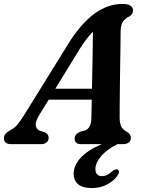

<svg xmlns="http://www.w3.org/2000/svg" viewBox="-45 -732 736 975"><path d="M154.5 -148.5Q134.5 -115.5 136.8 -95.2Q139 -75 157.5 -68L181.5 -61Q202 -51 202 -33Q202 -17.5 191.5 -8.8Q181 0 163 0H12Q-25 0 -25 -29.5Q-25 -42 -17.5 -51.8Q-10 -61.5 11 -73Q28 -80 46.2 -102.8Q64.5 -125.5 83 -156.5L307 -518Q370.5 -617 437.5 -664.5Q504.5 -712 575.5 -712Q605.5 -712 618 -702.8Q630.5 -693.5 630.5 -679Q630.5 -659 610 -647.5Q590.5 -638.5 579.2 -622Q568 -605.5 567.5 -573.5Q567.5 -544 566.8 -497.5Q566 -451 565.2 -397.2Q564.5 -343.5 563.8 -291Q563 -238.5 562.8 -196.5Q562.5 -154.5 562.5 -132.5Q563.5 -103.5 570.8 -89Q578 -74.5 602 -61Q619.5 -50 619.5 -32Q619.5 -18 609.2 -9Q599 0 580.5 0H551.5Q497.5 26.5 468.5 61Q439.5 95.5 439.5 126.5Q439.5 144.5 448.5 153.5Q457.5 162.5 472 162.5Q500 162.5 524.5 138Q540 125.5 550 128.5Q556.5 130.5 558.8 138.2Q561 146 551.5 159.5Q535.5 184.5 500.5 203.8Q465.5 223 421.5 223Q375 223 352 203.8Q329 184.5 329 150.5Q329 109 364 70Q399 31 472 0H365Q348 0 341 -8.2Q334 -16.5 334 -28.5Q334 -51 363 -63.5L386.5 -69.5Q418 -80.5 419 -132.5Q419.5 -149.5 420 -173.5Q420.5 -197.5 421 -226H202.5ZM360.5 -484.5 236 -281.5H422Q423.5 -353.5 425 -432.8Q426.5 -512 427 -571.5Q413.5 -558 397 -536.8Q380.5 -515.5 360.5 -484.5Z"/></svg>

Font: Fraunces 9pt S050 SemiBold
Style: Italic
Weight: 600
Italic angle: -16°
Version: Version 1.000; ttfautohint (v1.8.3)